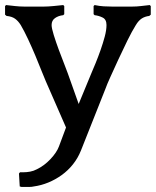

<svg xmlns="http://www.w3.org/2000/svg" viewBox="-23 -479 616 759"><path d="M297 116Q285 146 265.5 170.5Q246 195 221 213Q196 231 168 242.5Q140 254 111 258Q103 260 92.5 260Q82 260 62 260L55 258L52 207L56 202H70Q82 202 96 199.5Q110 197 123 190Q152 176 176.5 150Q201 124 210 100L238 25L158 -158Q153 -169 142 -197Q131 -225 117 -258.5Q103 -292 87.5 -325Q72 -358 59 -380Q49 -396 36.5 -405Q24 -414 3 -416L-3 -421V-455L1 -459Q18 -457 37 -455Q56 -453 72 -453H151Q166 -453 187.5 -455Q209 -457 227 -459L231 -455V-423L227 -419Q208 -417 194.5 -407.5Q181 -398 181 -380Q181 -368 189.5 -340.5Q198 -313 209.5 -282Q221 -251 231.5 -224.5Q242 -198 245 -189L288 -68L338 -189Q345 -205 355 -229.5Q365 -254 374.5 -281Q384 -308 391 -334Q398 -360 398 -380Q398 -402 383 -409.5Q368 -417 351 -419L347 -423V-455L351 -459Q370 -455 387 -454Q404 -453 419 -453H500Q517 -453 533.5 -455Q550 -457 569 -459L573 -455V-421L567 -416Q550 -414 537.5 -406Q525 -398 514 -380Q499 -356 480.5 -318.5Q462 -281 444.5 -243Q427 -205 413 -174Q399 -143 395 -131Z"/></svg>

Font: QuattrocentoBold
Style: Bold
Weight: 700
Designer: Pablo Impallari
Foundry: Pablo Impallari, Igino Marini, Branda Gallo
Version: Version 2.000